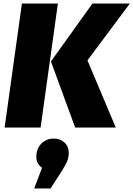

<svg xmlns="http://www.w3.org/2000/svg" viewBox="-20 -716 749 1078"><path d="M6 0 103 -696H305L208 0ZM402 0 266 -371 499 -696H709L471 -377L630 0ZM366 142Q366 168 357 189.5Q348 211 327 244L264 342H172L216 226Q184 204 184 165Q184 119 212 90.5Q240 62 281 62Q318 62 342 84Q366 106 366 142Z"/></svg>

Font: Fira Sans Black
Style: Italic
Weight: 900
Italic angle: -8°
Designer: Carrois Corporate & Edenspiekermann AG
Foundry: Carrois Corporate GbR & Edenspiekermann AG
Version: Version 4.203